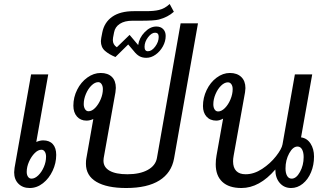

<svg xmlns="http://www.w3.org/2000/svg" viewBox="-20 -933 1641 963"><path d="M262 -156Q262 -115 244 -76.5Q226 -38 195.5 -14Q165 10 129 10Q94 10 72.5 -11.5Q51 -33 51 -69Q51 -75 53 -91L136 -560H222L162 -221Q181 -229 196 -229Q228 -229 245 -210Q262 -191 262 -156ZM211 -147Q211 -163 204.5 -172.5Q198 -182 188 -182Q171 -182 154 -165Q137 -148 125.5 -122Q114 -96 114 -71Q114 -56 120.5 -46.5Q127 -37 138 -37Q155 -37 172 -53.5Q189 -70 200 -95.5Q211 -121 211 -147Z M973 -816 853 -138Q840 -66 779.5 -28Q719 10 613 10Q516 10 463.5 -21Q411 -52 411 -112Q411 -129 413 -138L448 -336Q430 -328 414 -328Q384 -328 366 -348.5Q348 -369 348 -403Q348 -445 367 -483Q386 -521 418 -544Q450 -567 485 -567Q521 -567 541 -547.5Q561 -528 561 -492Q561 -486 559 -470L500 -140Q499 -135 499 -127Q499 -94 530 -76.5Q561 -59 619 -59Q681 -59 720.5 -80.5Q760 -102 767 -140L886 -816ZM496 -486Q496 -501 489.5 -511Q483 -521 473 -521Q456 -521 439 -504.5Q422 -488 411 -462Q400 -436 400 -411Q400 -396 406.5 -385.5Q413 -375 424 -375Q441 -375 457.5 -392Q474 -409 485 -435Q496 -461 496 -486Z M811 -753Q811 -726 797 -700.5Q783 -675 760.5 -659Q738 -643 714 -643Q694 -643 679.5 -651Q665 -659 651 -677L623 -710L559 -647Q527 -660 506.5 -678Q486 -696 486 -727Q486 -732 488 -744L493 -770Q503 -821 543 -849Q583 -877 651 -877H711Q753 -877 777 -883Q807 -890 831 -913L852 -874Q822 -847 777 -835Q754 -829 684 -829H643Q605 -829 581 -813.5Q557 -798 552 -770L547 -744Q546 -740 546 -732Q546 -709 566 -696L630 -758L673 -707Q678 -743 705.5 -771.5Q733 -800 764 -800Q786 -800 798.5 -787Q811 -774 811 -753ZM776 -748Q776 -769 758 -769Q740 -769 722.5 -746Q705 -723 705 -698Q705 -676 722 -676Q741 -676 758.5 -699.5Q776 -723 776 -748Z M1555 -148Q1555 -105 1540 -69Q1525 -33 1498.5 -11.5Q1472 10 1440 10Q1405 10 1383 -15.5Q1361 -41 1361 -82V-83Q1281 10 1191 10Q1128 10 1095 -21Q1062 -52 1062 -109Q1062 -132 1066 -153L1099 -338Q1081 -328 1065 -328Q1034 -328 1016 -348Q998 -368 998 -401Q998 -443 1016.5 -481.5Q1035 -520 1066.5 -543.5Q1098 -567 1133 -567Q1169 -567 1190 -547Q1211 -527 1211 -491Q1211 -484 1209 -470L1152 -153Q1149 -137 1149 -124Q1149 -92 1165 -75.5Q1181 -59 1212 -59Q1254 -59 1295 -86Q1336 -113 1364.5 -149.5Q1393 -186 1397 -209L1459 -560H1546L1490 -244Q1520 -240 1537.5 -213Q1555 -186 1555 -148ZM1147 -486Q1147 -501 1140.5 -510.5Q1134 -520 1123 -520Q1106 -520 1089 -503.5Q1072 -487 1061 -461Q1050 -435 1050 -410Q1050 -394 1056.5 -384Q1063 -374 1074 -374Q1091 -374 1108 -391Q1125 -408 1136 -434.5Q1147 -461 1147 -486ZM1503 -145Q1503 -169 1495 -183.5Q1487 -198 1472 -198Q1449 -198 1430.5 -164Q1412 -130 1412 -88Q1412 -65 1420 -51Q1428 -37 1443 -37Q1466 -37 1484.5 -70.5Q1503 -104 1503 -145Z"/></svg>

Font: KoHo Medium
Style: Italic
Weight: 500
Italic angle: -10°
Designer: Cadson Demak & Katatrad Team
Foundry: Cadson Demak Co.,Ltd.
Version: Version 1.000